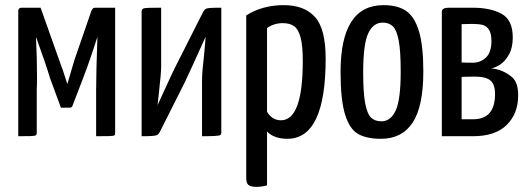

<svg xmlns="http://www.w3.org/2000/svg" viewBox="-20 -530 2065 747"><path d="M66 -500H138L216 -280Q225 -257 232 -234Q239 -211 242 -203Q252 -239 270 -298L336 -489Q340 -496 342.5 -498Q345 -500 352 -500H428V-11Q428 -5 424.5 -3Q421 -1 403 -0.5Q385 0 354 0V-178Q354 -245 359 -387Q332 -301 303 -225L261 -116Q258 -111 251 -111H217L175 -225Q160 -276 121 -384L120 -383Q124 -308 124 -229Q124 -197 123 -182V-11Q123 -6 119 -3.5Q115 -1 97.5 -0.5Q80 0 51 0V-489Q51 -492 54 -496Q57 -500 66 -500Z M841 -500V-15Q841 -7 837 -4.5Q833 -2 815 -1Q797 0 766 0V-217Q766 -248 773 -307Q779 -366 780 -387Q711 -234 699 -210L603 -19Q598 -9 592.5 -5.5Q587 -2 571.5 -1Q556 0 531 0V-485Q531 -493 536 -496Q541 -499 559.5 -499.5Q578 -500 607 -500V-271Q607 -246 599 -176L593 -121Q595 -124 604 -145Q654 -255 672 -289L769 -481Q774 -491 779 -494.5Q784 -498 796.5 -499Q809 -500 841 -500Z M938 0ZM1084 -510Q1164 -510 1205.5 -464Q1247 -418 1247 -302Q1247 10 1098 10Q1047 10 1019 -18V191Q1000 197 977 197Q955 197 946.5 189.5Q938 182 938 162V-470Q1001 -510 1084 -510ZM1073 -62Q1158 -62 1158 -293Q1158 -352 1149.5 -384Q1141 -416 1124.5 -428Q1108 -440 1080 -440Q1046 -440 1019 -421V-95Q1039 -62 1073 -62Z M1305 0ZM1472 -510Q1527 -510 1560 -487.5Q1593 -465 1610 -408.5Q1627 -352 1627 -252Q1627 -116 1585.5 -53Q1544 10 1462 10Q1406 10 1373 -9Q1340 -28 1322.5 -84.5Q1305 -141 1305 -250Q1305 -510 1472 -510ZM1464 -58Q1500 -58 1519.5 -100Q1539 -142 1539 -252Q1539 -330 1531.5 -371Q1524 -412 1509 -427Q1494 -442 1469 -442Q1432 -442 1412.5 -400Q1393 -358 1393 -248Q1393 -168 1401 -127Q1409 -86 1424 -72Q1439 -58 1464 -58Z M1975 -384Q1975 -344 1960 -317.5Q1945 -291 1925.5 -278.5Q1906 -266 1891 -264Q1910 -262 1922 -258Q1950 -249 1973 -229Q1996 -209 1996 -159Q1996 -88 1951.5 -44Q1907 0 1820 0H1699V-484Q1699 -500 1726 -500H1819Q1889 -500 1932 -476Q1975 -452 1975 -384ZM1819 -286Q1850 -286 1871 -306.5Q1892 -327 1892 -370Q1892 -400 1882 -415Q1872 -430 1856 -433.5Q1840 -437 1815 -437L1776 -436V-287Q1791 -286 1819 -286ZM1821 -66Q1906 -66 1906 -164Q1906 -201 1888.5 -216.5Q1871 -232 1827 -232L1776 -231V-66Z"/></svg>

Font: Yanone Kaffeesatz
Style: Regular
Weight: 400
Designer: Yanone (Cyrillic: Daniel Pouzeot & Huerta Tipografica)
Foundry: Yanone
Version: Version 1.100;PS 001.100;hotconv 1.0.70;makeotf.lib2.5.58329